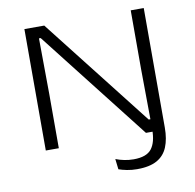

<svg xmlns="http://www.w3.org/2000/svg" viewBox="-88 -729 1012 995"><g transform="rotate(-10 418.5 -231.0)"><path d="M104.5 0V-639H209L657.5 -65.5H666.5L664 -330V-639H732.5V-24.5L715.5 0H631.5L179.5 -578.5H170.5L173 -283.5V0ZM554.5 177.5Q526.5 177.5 501.2 172.5Q476 167.5 458 161L451.5 106Q473 114.5 496.8 119.2Q520.5 124 545.5 124Q613.5 124 640 89.8Q666.5 55.5 666.5 -11.5V-93.5H732.5V-10Q732.5 50 715.2 92Q698 134 659 155.8Q620 177.5 554.5 177.5Z"/></g></svg>

Font: Anek Latin Expanded Light
Style: Regular
Weight: 300
Width: 7
Designer: Yesha Goshar
Foundry: Ek Type
Version: Version 1.003